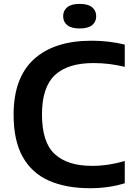

<svg xmlns="http://www.w3.org/2000/svg" viewBox="-20 -959 689 988"><path d="M443.5 9.5Q319.5 9.5 231.5 -29.5Q143.5 -68.5 96.8 -152Q50 -235.5 50 -368.5Q50 -559 154.5 -654.2Q259 -749.5 451 -749.5Q540.5 -749.5 622 -729.5V-615Q543.5 -634.5 460.5 -634.5Q328.5 -634.5 262.2 -572.2Q196 -510 196 -370.5Q196 -226 262 -165.8Q328 -105.5 453.5 -105.5Q537 -105.5 622 -130.5V-16Q539.5 9.5 443.5 9.5ZM390 -812.5Q347 -812.5 326 -829.5Q305 -846.5 305 -875.5Q305 -904.5 326 -921.8Q347 -939 390 -939Q433 -939 454 -921.8Q475 -904.5 475 -875.5Q475 -846.5 454 -829.5Q433 -812.5 390 -812.5Z"/></svg>

Font: Encode Sans SemiExpanded SemiExpanded SemiBold
Style: Regular
Weight: 600
Width: 6
Designer: Multiple Designers
Foundry: Impallari Type
Version: Version 3.000; ttfautohint (v1.8.3) -l 8 -r 50 -G 200 -x 14 